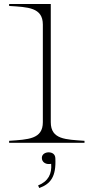

<svg xmlns="http://www.w3.org/2000/svg" viewBox="-20 -720 472 968"><path d="M26 -10V0H406V-10C312 -17 236 -16 236 -104V-700H26V-690C120 -684 196 -683 196 -596V-104C196 -18 122 -17 26 -10ZM172 215 178 228C235 207 264 171 259 77C258 57 243 48 225 48C209 48 191 57 191 76C191 97 209 107 225 107C229 107 233 107 238 106C242 156 224 194 172 215Z"/></svg>

Font: Sprat Extended Thin
Style: Regular
Weight: 100
Width: 9
Designer: Ethan Nakache
Foundry: Collletttivo
Version: Version 2.000;Glyphs 3.2 (3217)